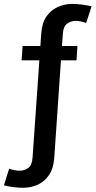

<svg xmlns="http://www.w3.org/2000/svg" viewBox="-98 -712 476 956"><path d="M-78.5 211 -52.5 128Q-39.5 132.5 -26 135.2Q-12.5 138 0.5 138Q22.5 138 41.8 124.8Q61 111.5 64 74.5L98 -411.5H9.5L14.5 -483H103L107.5 -546Q111 -597.5 133.2 -629.8Q155.5 -662 189.5 -677.2Q223.5 -692.5 262.5 -692.5Q285.5 -692.5 310 -689.2Q334.5 -686 358 -680.5L331 -597.5Q303 -608 278.5 -608Q256.5 -608 237 -594.8Q217.5 -581.5 215 -544.5L210.5 -483H287.5L283 -411.5H205.5L172 76Q168 127.5 145.8 160Q123.5 192.5 89.5 207.8Q55.5 223 16 223Q-6.5 223 -31 219.8Q-55.5 216.5 -78.5 211Z"/></svg>

Font: Karla SemiBold
Style: Regular
Weight: 600
Designer: Jonathan Pinhorn
Version: Version 2.004; ttfautohint (v1.8.4.7-5d5b);gftools[0.9.33]